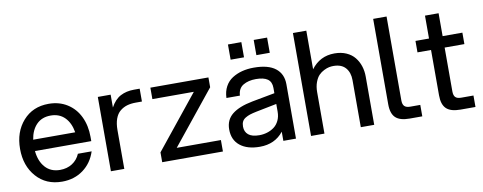

<svg xmlns="http://www.w3.org/2000/svg" viewBox="-62 -1016 3328 1323"><g transform="rotate(-10 1601.5 -354.0)"><path d="M283.2 12.2Q171.9 12.2 104 -64.5Q36.1 -141.1 36.1 -259.8Q36.1 -378.4 104 -455.3Q171.9 -532.2 283.2 -532.2Q356.9 -532.2 413.1 -496.8Q469.2 -461.4 499 -399.2Q528.8 -336.9 528.8 -257.8V-228H134.8Q141.6 -155.8 180.2 -112.8Q218.8 -69.8 283.2 -69.8Q332 -69.8 368.4 -93Q404.8 -116.2 422.9 -158.2H519Q493.7 -79.6 431.4 -33.7Q369.1 12.2 283.2 12.2ZM136.2 -307.1H430.2Q419.4 -373.5 381.6 -411.9Q343.8 -450.2 283.2 -450.2Q221.7 -450.2 184.1 -411.9Q146.5 -373.5 136.2 -307.1Z M626 0V-520H715.8V-430.2Q744.1 -482.9 785.2 -504.4Q826.2 -525.9 879.9 -525.9H919.9V-436H877Q842.3 -436 815.2 -428Q788.1 -419.9 765.9 -401.6Q743.7 -383.3 731.7 -350.3Q719.7 -317.4 719.7 -271V0Z M984.9 0V-68.8L1283.7 -439.9H993.7V-520H1399.9V-451.2L1100.6 -80.1H1409.7V0Z M1832.5 0V-64Q1772.5 12.2 1667 12.2Q1579.1 12.2 1528.8 -28.1Q1478.5 -68.4 1478.5 -142.1Q1478.5 -209 1526.6 -247.6Q1574.7 -286.1 1668.9 -304.2L1828.6 -334V-371.1Q1828.6 -413.6 1801.3 -432.9Q1773.9 -452.1 1719.7 -452.1Q1666.5 -452.1 1630.6 -430.7Q1594.7 -409.2 1591.8 -358.9H1497.6Q1499 -404.3 1517.6 -438.5Q1536.1 -472.7 1567.6 -492.7Q1599.1 -512.7 1637 -522.5Q1674.8 -532.2 1718.8 -532.2Q1819.8 -532.2 1870.4 -492.4Q1920.9 -452.6 1920.9 -380.9V0ZM1571.8 -613.8V-720.2H1665.5V-613.8ZM1575.7 -145Q1575.7 -108.4 1600.6 -87.6Q1625.5 -66.9 1676.8 -66.9Q1705.6 -66.9 1731.9 -75Q1758.3 -83 1780.3 -99.1Q1802.2 -115.2 1815.4 -142.6Q1828.6 -169.9 1828.6 -205.1V-258.8L1683.6 -230Q1655.3 -224.1 1638.2 -218.5Q1621.1 -212.9 1605.5 -203.4Q1589.8 -193.8 1582.8 -179.7Q1575.7 -165.5 1575.7 -145ZM1752 -613.8V-720.2H1845.7V-613.8Z M2026.4 0V-720.2H2120.1V-450.2Q2181.6 -532.2 2283.2 -532.2Q2330.1 -532.2 2366.2 -516.1Q2402.3 -500 2424.3 -472.4Q2446.3 -444.8 2457.3 -410.6Q2468.3 -376.5 2468.3 -337.9V0H2374.5V-329.1Q2374.5 -383.3 2345.9 -415.8Q2317.4 -448.2 2261.2 -448.2Q2247.1 -448.2 2231.4 -445.3Q2215.8 -442.4 2195.1 -432.1Q2174.3 -421.9 2158.4 -405.5Q2142.6 -389.2 2131.3 -359.1Q2120.1 -329.1 2120.1 -290V0Z M2587.9 -720.2H2681.6V-132.8Q2681.6 -105 2694.3 -92.5Q2707 -80.1 2734.9 -80.1H2804.7V0H2715.8Q2648.4 0 2618.2 -28.8Q2587.9 -57.6 2587.9 -122.1Z M2943.4 -680.2H3038.6V-520H3176.8V-439.9H3038.6V-132.8Q3038.6 -105 3050.8 -92.5Q3063 -80.1 3091.3 -80.1H3176.8V0H3071.8Q3004.4 0 2973.9 -28.8Q2943.4 -57.6 2943.4 -122.1V-439.9H2848.6V-520H2943.4Z"/></g></svg>

Font: Aspekta 450
Style: Regular
Weight: 450
Designer: Ivo Dolenc
Version: Version 2.000